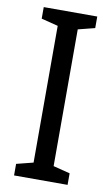

<svg xmlns="http://www.w3.org/2000/svg" viewBox="-83 -758 466 802"><g transform="rotate(10 150.0 -357.0)"><path d="M263 0H36V-49L107 -67V-647L36 -665V-714H263V-665L192 -647V-67L263 -49Z"/></g></svg>

Font: Noto Sans Thai Cond
Style: Regular
Weight: 400
Width: 3
Designer: Monotype Design Team
Foundry: Monotype Imaging Inc.
Version: Version 2.002; ttfautohint (v1.8.4.7-5d5b)